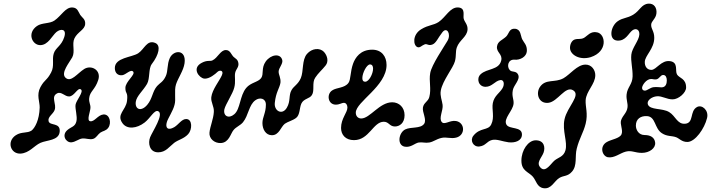

<svg xmlns="http://www.w3.org/2000/svg" viewBox="-20 -773 3947 1055"><path d="M279 -660C318 -687 339 -733 377 -732C407 -731 410 -708 421 -691C431 -676 450 -668 448 -641C446 -609 406 -598 389 -562C374 -531 394 -490 377 -458C362 -430 312 -372 340 -346C370 -318 405 -370 443 -394C482 -418 537 -388 520 -334C503 -280 473 -271 470 -233C468 -209 478 -200 477 -180C476 -159 455 -111 475 -107C499 -102 517 -141 548 -144C583 -147 594 -97 575 -71C562 -53 545 -54 531 -44C517 -34 509 -15 492 -10C473 -4 454 -14 432 -12C413 -10 395 7 373 9C343 12 316 -30 351 -59C372 -77 393 -76 400 -107C406 -134 392 -174 395 -197C398 -221 443 -270 424 -282C406 -293 389 -244 360 -243C336 -242 317 -272 294 -260C257 -241 293 -201 280 -168C271 -145 241 -131 247 -107C254 -80 313 -102 308 -49C303 0 238 -4 202 12C167 28 141 68 93 71C38 74 15 4 67 -30C99 -51 129 -39 154 -56C172 -71 196 -113 198 -182C199 -213 179 -251 202 -294C226 -338 237 -329 261 -375C280 -411 265 -445 275 -478C285 -512 317 -519 333 -569C348 -616 313 -616 290 -597C267 -578 245 -525 201 -525C157 -525 127 -591 183 -630C210 -649 253 -642 279 -660Z M739 -480C774 -503 787 -556 833 -537C865 -524 854 -473 814 -421C795 -396 805 -342 788 -312C766 -274 730 -245 726 -213C721 -171 756 -158 789 -197C818 -231 817 -270 843 -300C859 -318 876 -322 891 -355C904 -383 897 -419 913 -454C934 -500 1005 -503 994 -425C988 -384 958 -344 947 -309C936 -274 948 -226 939 -197C931 -164 904 -125 897 -103C887 -70 902 -54 937 -74C961 -88 978 -119 1003 -119C1038 -119 1037 -61 1014 -36C990 -10 961 -6 937 12C910 33 891 64 849 64C801 64 792 13 805 -19C818 -51 883 -147 849 -162C828 -171 807 -125 775 -100C731 -66 678 -61 653 -96C618 -145 672 -167 678 -219C684 -270 669 -254 669 -290C669 -325 725 -362 712 -379C699 -395 672 -363 653 -360C628 -356 611 -372 611 -399C611 -457 703 -457 739 -480Z M1147 -441C1177 -455 1191 -498 1221 -498C1245 -498 1250 -474 1263 -461C1273 -451 1287 -448 1290 -425C1293 -403 1276 -393 1272 -372C1268 -352 1276 -323 1267 -291C1259 -258 1220 -201 1213 -173C1205 -135 1237 -119 1267 -145C1301 -173 1297 -247 1333 -290C1358 -320 1398 -321 1415 -344C1431 -367 1414 -398 1440 -435C1468 -474 1521 -482 1531 -443C1536 -422 1511 -400 1511 -379C1511 -361 1524 -345 1521 -318C1516 -288 1496 -267 1490 -208C1485 -163 1531 -138 1556 -181C1578 -218 1565 -249 1582 -278C1594 -300 1618 -309 1633 -344C1649 -382 1638 -444 1667 -477C1694 -508 1737 -512 1760 -488C1779 -467 1787 -435 1769 -413C1750 -389 1728 -371 1712 -346C1693 -318 1710 -276 1694 -251C1682 -230 1649 -232 1636 -204C1625 -180 1629 -142 1607 -125C1587 -110 1562 -105 1545 -93C1523 -76 1514 -30 1474 -30C1440 -30 1422 -63 1422 -97C1422 -129 1441 -152 1441 -198C1441 -233 1407 -240 1383 -222C1347 -196 1346 -139 1315 -101C1300 -83 1277 -76 1263 -58C1247 -39 1239 10 1194 13C1158 15 1128 -12 1131 -44C1134 -78 1153 -119 1155 -158C1157 -189 1138 -210 1141 -239C1146 -281 1186 -329 1199 -359C1212 -388 1186 -389 1175 -378C1164 -367 1130 -338 1102 -341C1073 -345 1032 -399 1089 -428C1119 -444 1135 -435 1147 -441Z M1825 -198C1782 -198 1773 -255 1805 -276C1829 -293 1874 -288 1895 -318C1908 -336 1904 -378 1920 -423C1932 -456 1960 -500 2025 -500C2077 -500 2104 -463 2104 -416C2104 -299 1935 -214 1935 -154C1935 -135 1947 -122 1965 -122C2013 -122 2065 -211 2135 -211C2173 -211 2203 -183 2203 -140C2203 -96 2175 -78 2150 -78C2120 -78 2117 -104 2089 -104C2030 -104 2009 -3 1925 -3C1879 -3 1854 -32 1854 -70C1854 -122 1889 -154 1889 -182C1889 -196 1882 -208 1869 -208C1858 -208 1846 -198 1825 -198ZM2030 -396C2030 -409 2025 -419 2013 -419C1995 -419 1971 -372 1971 -344C1971 -332 1975 -324 1987 -324C2007 -324 2030 -367 2030 -396Z M2498 -732C2540 -729 2523 -688 2528 -670C2533 -651 2551 -638 2549 -610C2546 -570 2504 -553 2490 -512C2482 -488 2488 -469 2480 -437C2470 -399 2412 -331 2402 -275C2397 -246 2409 -221 2412 -197C2416 -166 2390 -125 2407 -103C2422 -84 2452 -114 2486 -108C2536 -99 2538 -30 2487 -17C2456 -9 2434 -22 2405 -15C2376 -8 2362 6 2339 10C2316 14 2302 7 2281 10C2260 13 2238 39 2204 33C2160 25 2170 -44 2207 -62C2238 -77 2290 -65 2310 -92C2327 -115 2299 -156 2304 -183C2309 -210 2332 -214 2339 -240C2351 -286 2336 -326 2344 -372C2352 -417 2418 -513 2439 -549C2460 -585 2436 -628 2411 -596C2385 -563 2377 -536 2355 -528C2332 -520 2328 -535 2313 -529C2297 -523 2288 -509 2274 -514C2250 -523 2245 -582 2294 -612C2335 -637 2361 -633 2390 -652C2429 -678 2453 -735 2498 -732Z M2711 -518C2715 -547 2740 -552 2761 -572C2777 -587 2777 -618 2810 -615C2843 -612 2840 -577 2849 -558C2858 -539 2877 -526 2875 -492C2873 -461 2838 -442 2807 -445C2772 -448 2763 -408 2781 -388C2793 -374 2816 -386 2827 -363C2840 -335 2803 -306 2798 -278C2791 -243 2804 -228 2802 -204C2799 -164 2744 -121 2763 -88C2779 -61 2848 -79 2848 -34C2848 0 2812 13 2775 9C2742 5 2711 -10 2684 -4C2653 4 2650 28 2613 32C2580 35 2561 -2 2581 -27C2618 -74 2662 -54 2679 -89C2699 -129 2681 -171 2688 -207C2696 -247 2725 -261 2741 -288C2754 -310 2749 -336 2729 -333C2699 -328 2684 -296 2648 -296C2609 -296 2596 -342 2621 -365C2656 -398 2721 -387 2734 -440C2743 -476 2706 -485 2711 -518Z M3189 -565C3207 -575 3225 -604 3262 -595C3308 -585 3321 -490 3226 -459C3164 -440 3112 -473 3112 -510C3112 -532 3123 -551 3138 -556C3157 -562 3170 -555 3189 -565ZM3196 -418C3231 -419 3251 -388 3251 -360C3251 -310 3201 -273 3198 -222C3196 -186 3212 -149 3198 -93C3185 -42 3164 -15 3149 44C3138 86 3153 136 3123 170C3099 198 3077 190 3053 205C3025 222 3010 268 2966 261C2930 255 2927 220 2908 198C2886 172 2845 167 2845 110C2845 51 2883 -1 2922 -2C2970 -3 2977 36 2967 65C2957 94 2922 122 2952 150C2979 175 3006 127 3027 109C3047 92 3077 89 3087 53C3100 7 3068 -55 3082 -118C3097 -187 3174 -250 3129 -277C3086 -303 3045 -214 2993 -208C2939 -202 2922 -261 2948 -297C2980 -341 3029 -317 3076 -343C3113 -364 3151 -417 3196 -418Z M3459 -692C3497 -715 3504 -750 3543 -753C3575 -755 3590 -729 3587 -700C3584 -669 3558 -658 3558 -636C3558 -612 3575 -602 3575 -565C3575 -505 3524 -468 3523 -433C3522 -409 3535 -389 3559 -389C3587 -389 3613 -444 3662 -437C3709 -430 3688 -384 3700 -364C3712 -343 3750 -343 3750 -292C3750 -263 3708 -227 3676 -227C3643 -227 3619 -246 3590 -244C3561 -242 3532 -220 3540 -199C3552 -167 3620 -180 3657 -157C3692 -136 3701 -90 3744 -93C3795 -97 3768 -162 3810 -185C3838 -200 3876 -166 3865 -124C3851 -66 3800 6 3758 7C3727 8 3712 -13 3695 -19C3671 -28 3646 -22 3617 -41C3575 -68 3584 -132 3535 -135C3501 -137 3474 -120 3474 -83C3474 -60 3489 -31 3522 -31C3554 -31 3577 -18 3580 11C3583 41 3549 67 3507 67C3468 67 3452 52 3419 60C3387 68 3356 97 3320 91C3289 85 3272 31 3315 7C3339 -7 3385 -12 3395 -35C3405 -58 3385 -90 3393 -113C3403 -141 3424 -152 3428 -183C3431 -206 3420 -225 3423 -254C3427 -294 3455 -309 3456 -353C3457 -397 3445 -436 3449 -473C3453 -510 3491 -550 3493 -583C3495 -610 3475 -620 3456 -607C3434 -592 3419 -546 3371 -550C3323 -554 3334 -629 3375 -657C3403 -676 3425 -672 3459 -692ZM3587 -337C3576 -335 3567 -339 3558 -339C3531 -339 3508 -304 3508 -290C3508 -281 3514 -275 3523 -275C3537 -275 3552 -292 3572 -294C3590 -296 3604 -293 3615 -293C3639 -293 3644 -315 3644 -331C3644 -346 3639 -361 3624 -361C3609 -361 3604 -341 3587 -337Z"/></svg>

Font: PicNic
Style: Regular
Weight: 400
Designer: Mariel Nils
Foundry: Velvetyne Type Foundry
Version: Version 2.000;Glyphs 3.2.3 (3260)